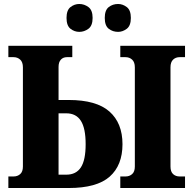

<svg xmlns="http://www.w3.org/2000/svg" viewBox="-20 -944 970 964"><path d="M573 -784Q546 -784 526 -799.5Q506 -815 506 -854Q506 -893 526 -908.5Q546 -924 573 -924Q596 -924 616.5 -908.5Q637 -893 637 -854Q637 -815 616.5 -799.5Q596 -784 573 -784ZM378 -784Q354 -784 334 -799.5Q314 -815 314 -854Q314 -893 334 -908.5Q354 -924 378 -924Q403 -924 424 -908.5Q445 -893 445 -854Q445 -815 424 -799.5Q403 -784 378 -784ZM22 0V-58H48Q68 -58 81.5 -70Q95 -82 95 -108V-606Q95 -632 81.5 -644.5Q68 -657 48 -657H22V-714H343V-657H316Q297 -657 285.5 -644.5Q274 -632 274 -608V-442H325Q464 -442 529.5 -384Q595 -326 595 -220Q595 -114 530.5 -57Q466 0 325 0ZM274 -67H313Q362 -67 386 -103.5Q410 -140 410 -220Q410 -300 386 -337.5Q362 -375 313 -375H274ZM584 0V-58H610Q630 -58 643.5 -70Q657 -82 657 -108V-606Q657 -632 643.5 -644.5Q630 -657 610 -657H584V-714H909V-657H882Q862 -657 849 -644.5Q836 -632 836 -606V-108Q836 -82 849 -70Q862 -58 882 -58H909V0Z"/></svg>

Font: Noto Serif Condensed Black
Style: Regular
Weight: 900
Width: 3
Designer: Monotype Design Team
Foundry: Monotype Imaging Inc.
Version: Version 2.015; ttfautohint (v1.8.4.7-5d5b)